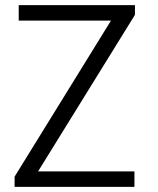

<svg xmlns="http://www.w3.org/2000/svg" viewBox="-20 -731 618 751"><path d="M37.1 0V-40L414.1 -650.4H53.2V-710.9H507.8V-672.9L128.9 -60.5H505.9V0Z"/></svg>

Font: Ride Light
Style: Regular
Weight: 300
Version: Version 3.000